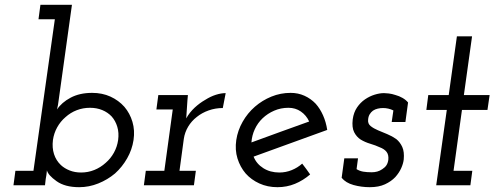

<svg xmlns="http://www.w3.org/2000/svg" viewBox="-20 -770 2055 798"><path d="M167 0H36L44 -60H119L208 -690H140L148 -750H279L224 -355Q223 -344 221 -334Q219 -324 217 -315Q236 -344 273.5 -364Q311 -384 363 -384Q405 -384 439 -368.5Q473 -353 497 -326Q520 -299 530.5 -263.5Q541 -228 535 -188Q529 -148 508.5 -112Q488 -76 458 -49Q427 -23 388.5 -7.5Q350 8 309 8Q250 8 215 -17Q180 -42 175 -62Q174 -53 173 -43.5Q172 -34 170 -26ZM471 -188Q475 -218 467.5 -243Q460 -268 444 -286Q428 -303 405 -312.5Q382 -322 354 -322Q325 -322 299 -312Q273 -302 252 -283Q231 -265 217.5 -240.5Q204 -216 200 -188Q196 -156 204.5 -129.5Q213 -103 233 -84Q248 -70 269.5 -61.5Q291 -53 317 -53Q346 -53 372 -63.5Q398 -74 419 -93Q440 -111 453.5 -135.5Q467 -160 471 -188Z M586 -60H663L698 -315H630L638 -375H761L759 -353Q757 -332 756.5 -315.5Q756 -299 754 -278Q768 -303 789 -322.5Q810 -342 833 -355Q855 -369 877 -376Q899 -383 918 -383L906 -321Q875 -321 847 -311Q819 -301 798 -284Q776 -267 762 -243.5Q748 -220 744 -193L726 -60H794L786 0H578Z M1340 -230Q1263 -202 1187 -174.5Q1111 -147 1034 -119Q1046 -89 1074.5 -71Q1103 -53 1141 -53Q1168 -53 1192.5 -63Q1217 -73 1236 -90Q1245 -79 1253 -67.5Q1261 -56 1269 -45Q1240 -20 1206 -6Q1172 8 1133 8Q1092 8 1058 -7.5Q1024 -23 1001 -49Q978 -76 967 -111.5Q956 -147 962 -188Q968 -228 988.5 -264Q1009 -300 1039.5 -326.5Q1070 -353 1108 -368.5Q1146 -384 1188 -384Q1219 -384 1245.5 -372Q1272 -360 1292 -339Q1310 -319 1322.5 -291Q1335 -263 1340 -230ZM1179 -322Q1147 -322 1119.5 -310Q1092 -298 1071.5 -278.5Q1051 -259 1039 -233Q1027 -207 1025 -178Q1086 -200 1145.5 -222Q1205 -244 1265 -265Q1253 -291 1230.5 -306.5Q1208 -322 1179 -322Z M1400 -31 1411 -112H1468L1462 -67Q1475 -59 1490 -56.5Q1505 -54 1525 -54Q1537 -54 1548 -57Q1559 -60 1569 -67Q1580 -74 1586 -83Q1592 -92 1594 -106Q1596 -127 1586.5 -139Q1577 -151 1558 -158Q1541 -166 1519 -172.5Q1497 -179 1479 -190Q1462 -201 1452 -220.5Q1442 -240 1446 -274Q1450 -303 1464 -323.5Q1478 -344 1497 -357Q1516 -370 1537 -376.5Q1558 -383 1576 -383Q1583 -383 1596 -381.5Q1609 -380 1624 -375Q1639 -371 1653 -363Q1667 -355 1676 -344L1665 -263H1608L1615 -311Q1605 -316 1594 -318.5Q1583 -321 1572 -321Q1561 -321 1550 -318.5Q1539 -316 1530 -310Q1522 -304 1516.5 -295Q1511 -286 1510 -273Q1508 -256 1520.5 -246Q1533 -236 1551 -228.5Q1569 -221 1589.5 -212.5Q1610 -204 1627 -192Q1643 -179 1652 -159Q1661 -139 1658 -107Q1656 -90 1647.5 -71Q1639 -52 1623 -34Q1606 -16 1580 -4Q1554 8 1517 8Q1482 8 1449.5 -1Q1417 -10 1400 -31Z M1879 -619H1942L1908 -375H2015L2006 -313H1900L1865 -60H1943L1935 0H1793L1837 -313H1752L1760 -375H1845Z"/></svg>

Font: Josefin Slab SemiBold
Style: Italic
Weight: 600
Italic angle: -12°
Designer: Santiago Orozco
Foundry: Typemade
Version: Version 2.000